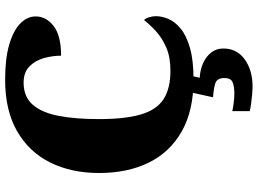

<svg xmlns="http://www.w3.org/2000/svg" viewBox="-148 -616 1004 748"><g transform="rotate(-90 354.0 -242.0)"><path d="M418 10Q297 10 216 -36Q135 -82 94.5 -164.5Q54 -247 54 -358Q54 -466 95 -548.5Q136 -631 217 -677.5Q298 -724 417 -724Q500 -724 554.5 -708Q609 -692 636.5 -665Q664 -638 664 -605Q664 -564 626.5 -535Q589 -506 511 -506Q511 -540 501.5 -573.5Q492 -607 469 -629.5Q446 -652 406 -652Q352 -652 321 -617.5Q290 -583 277 -517.5Q264 -452 264 -358Q264 -257 282 -195.5Q300 -134 341.5 -107Q383 -80 452 -80Q506 -80 543.5 -96.5Q581 -113 607 -137Q633 -161 650 -183Q657 -176 661 -162Q665 -148 665 -137Q665 -114 654.5 -88.5Q644 -63 617 -40.5Q590 -18 541.5 -4Q493 10 418 10ZM390 240Q380 240 362 238.5Q344 237 325.5 234.5Q307 232 295 229V161Q313 165 331.5 167Q350 169 363 169Q392 169 408 162Q424 155 424 130Q424 101 402.5 94.5Q381 88 349 86L370 -9H435L425 34Q458 36 483.5 48Q509 60 524 79.5Q539 99 539 126Q539 179 496.5 209.5Q454 240 390 240Z"/></g></svg>

Font: Noto Serif Armenian Black
Style: Regular
Weight: 900
Version: Version 2.007